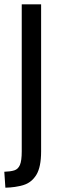

<svg xmlns="http://www.w3.org/2000/svg" viewBox="-29 -748 284 892"><path d="M-9 50Q20 49 37.5 43.5Q55 38 63.5 18.5Q72 -1 72 -45V-728H162V-45Q162 28 140 64Q118 100 80.5 111.5Q43 123 -4 124Z"/></svg>

Font: Murecho
Style: Regular
Weight: 400
Designer: Neil Summerour
Foundry: Positype
Version: Version 1.010; ttfautohint (v1.8.3)